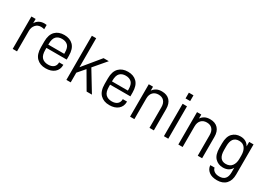

<svg xmlns="http://www.w3.org/2000/svg" viewBox="3 -1566 3617 2601"><g transform="rotate(30 1811.5 -265.5)"><path d="M75.2 -506.8H141.6V-439.5Q161.1 -475.6 197.3 -495.1Q231.4 -513.7 275.4 -513.7Q293.9 -513.7 311.5 -510.7V-443.4Q286.1 -451.2 259.8 -451.2Q208 -451.2 175.8 -415Q142.6 -377 142.6 -321.3V0H75.2Z M463.9 -240.2V-210Q463.9 -125 499 -89.8Q534.2 -54.7 595.7 -54.7Q649.4 -54.7 680.7 -81.1Q710.9 -107.4 710.9 -153.3V-156.2H777.3V-151.4Q777.3 -80.1 727.5 -37.1Q676.8 5.9 590.8 5.9Q502 5.9 449.2 -46.9Q395.5 -100.6 395.5 -211.9V-299.8Q395.5 -408.2 449.2 -461.9Q501 -513.7 588.9 -513.7Q676.8 -513.7 728.5 -461.9Q781.2 -409.2 781.2 -299.8V-240.2ZM498 -418.9Q463.9 -384.8 463.9 -301.8V-291H712.9V-308.6Q712.9 -387.7 679.7 -419.9Q645.5 -452.1 588.9 -452.1Q531.2 -452.1 498 -418.9Z M1078.1 -262.7 982.4 -151.4V0H915V-690.4H982.4V-237.3L1204.1 -506.8H1286.1L1123 -315.4L1314.5 0H1231.4Z M1460 -240.2V-210Q1460 -125 1495.1 -89.8Q1530.3 -54.7 1591.8 -54.7Q1645.5 -54.7 1676.8 -81.1Q1707 -107.4 1707 -153.3V-156.2H1773.4V-151.4Q1773.4 -80.1 1723.6 -37.1Q1672.9 5.9 1586.9 5.9Q1498 5.9 1445.3 -46.9Q1391.6 -100.6 1391.6 -211.9V-299.8Q1391.6 -408.2 1445.3 -461.9Q1497.1 -513.7 1585 -513.7Q1672.9 -513.7 1724.6 -461.9Q1777.3 -409.2 1777.3 -299.8V-240.2ZM1494.1 -418.9Q1460 -384.8 1460 -301.8V-291H1709V-308.6Q1709 -387.7 1675.8 -419.9Q1641.6 -452.1 1585 -452.1Q1527.3 -452.1 1494.1 -418.9Z M1911.1 -506.8H1977.5V-445.3Q1999 -477.5 2035.2 -496.1Q2068.4 -512.7 2115.2 -512.7Q2195.3 -512.7 2239.3 -465.8Q2283.2 -418.9 2283.2 -333V0H2214.8V-323.2Q2214.8 -384.8 2183.6 -418.9Q2153.3 -452.1 2097.7 -452.1Q2043.9 -452.1 2011.7 -418.9Q1978.5 -383.8 1978.5 -323.2V0H1911.1Z M2440.4 -506.8H2508.8V0H2440.4ZM2438.5 -679.7H2510.7V-589.8H2438.5Z M2666 -506.8H2732.4V-445.3Q2753.9 -477.5 2790 -496.1Q2823.2 -512.7 2870.1 -512.7Q2950.2 -512.7 2994.1 -465.8Q3038.1 -418.9 3038.1 -333V0H2969.7V-323.2Q2969.7 -384.8 2938.5 -418.9Q2908.2 -452.1 2852.5 -452.1Q2798.8 -452.1 2766.6 -418.9Q2733.4 -383.8 2733.4 -323.2V0H2666Z M3232.4 122.1Q3184.6 85 3180.7 25.4H3248Q3252 56.6 3283.2 78.1Q3312.5 98.6 3360.4 98.6Q3479.5 98.6 3479.5 -34.2V-105.5Q3459 -68.4 3424.8 -49.8Q3390.6 -31.2 3342.8 -31.2Q3268.6 -31.2 3219.7 -81.1Q3170.9 -131.8 3170.9 -240.2V-309.6Q3170.9 -416 3219.7 -466.8Q3268.6 -516.6 3343.8 -516.6Q3437.5 -516.6 3479.5 -440.4V-510.7H3547.9V-40Q3547.9 53.7 3499 105.5Q3449.2 158.2 3360.4 158.2Q3278.3 158.2 3232.4 122.1ZM3447.3 -134.8Q3479.5 -177.7 3479.5 -245.1V-299.8Q3479.5 -370.1 3448.2 -413.1Q3417 -456.1 3356.4 -456.1Q3240.2 -456.1 3240.2 -304.7V-244.1Q3240.2 -92.8 3352.5 -92.8Q3415 -92.8 3447.3 -134.8Z"/></g></svg>

Font: Altinn-DIN
Style: Regular
Weight: 400
Designer: Charles Nix
Foundry: Altinn
Version: Version 2.00